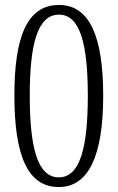

<svg xmlns="http://www.w3.org/2000/svg" viewBox="-20 -744 474 774"><path d="M217 10C337 10 396 -116 396 -358C396 -597 341 -724 218 -724C86 -724 38 -589 38 -359C38 -118 91 10 217 10ZM217 -29C131 -29 100 -150 100 -358C100 -566 131 -685 218 -685C303 -685 334 -566 334 -358C334 -150 303 -29 217 -29Z"/></svg>

Font: Noto Serif Armenian ExtraCondensed Light
Style: Regular
Weight: 300
Width: 2
Designer: Monotype Design Team
Foundry: Monotype Imaging Inc.
Version: Version 2.008